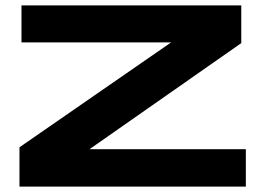

<svg xmlns="http://www.w3.org/2000/svg" viewBox="-20 -695 1018 715"><path d="M52.5 0V-146.5L617 -537H60V-675H878.5V-534.5L313.5 -139.5H895.5V0Z"/></svg>

Font: Anybody UltraExpanded Regular
Style: Bold
Weight: 700
Width: 9
Designer: Tyler Finck
Foundry: Etcetera Type Company
Version: Version 1.010; ttfautohint (v1.8.3) -l 8 -r 50 -G 200 -x 14 